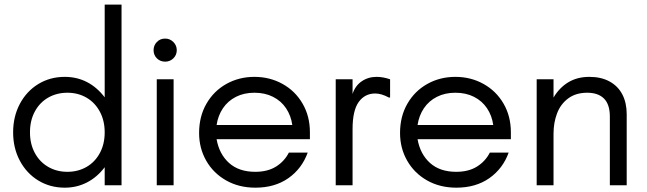

<svg xmlns="http://www.w3.org/2000/svg" viewBox="-20 -827 2886 857"><path d="M38.6 -236.3Q38.6 -306.6 68.4 -363Q98.1 -419.4 150.6 -451.7Q203.1 -483.9 269 -483.9Q323.2 -483.9 368.2 -460.7Q413.1 -437.5 447.3 -392.6V-806.6H522.5V0H447.3V-80.6Q413.6 -36.1 368.2 -12.7Q322.8 10.7 269 10.7Q203.6 10.7 151.1 -21.2Q98.6 -53.2 68.6 -109.6Q38.6 -166 38.6 -236.3ZM280.8 -60.1Q328.1 -60.1 366 -81.8Q403.8 -103.5 425.5 -143.6Q447.3 -183.6 447.3 -236.3Q447.3 -288.1 425.8 -328.4Q404.3 -368.7 366.5 -390.9Q328.6 -413.1 280.8 -413.1Q233.4 -413.1 195.3 -391.4Q157.2 -369.6 135.5 -329.3Q113.8 -289.1 113.8 -236.3Q113.8 -184.6 135.3 -144.5Q156.7 -104.5 194.8 -82.3Q232.9 -60.1 280.8 -60.1Z M679.7 -473.1H754.9V0H679.7ZM665.5 -603Q665.5 -624.5 680.2 -639.6Q694.8 -654.8 717.3 -654.8Q738.3 -654.8 753.7 -639.6Q769 -624.5 769 -603Q769 -581.5 753.9 -566.7Q738.8 -551.8 717.3 -551.8Q695.3 -551.8 680.4 -566.4Q665.5 -581.1 665.5 -603Z M868.7 -233.4Q868.7 -307.1 901.4 -364Q934.1 -420.9 990.5 -452.4Q1046.9 -483.9 1115.7 -483.9Q1184.1 -483.9 1240.7 -452.6Q1297.4 -421.4 1330.3 -365Q1363.3 -308.6 1363.3 -236.3V-205.6H946.8Q958.5 -139.2 1002.4 -99.6Q1046.4 -60.1 1119.1 -60.1Q1174.8 -60.1 1212.2 -83.5Q1249.5 -106.9 1269.5 -146H1353.5Q1327.6 -74.2 1267.1 -31.7Q1206.5 10.7 1120.1 10.7Q1046.4 10.7 989.3 -21.7Q932.1 -54.2 900.4 -109.9Q868.7 -165.5 868.7 -233.4ZM1284.7 -269Q1278.8 -311 1256.8 -343.8Q1234.9 -376.5 1198.7 -394.8Q1162.6 -413.1 1115.7 -413.1Q1069.3 -413.1 1033.2 -394.8Q997.1 -376.5 975.1 -343.8Q953.1 -311 946.8 -269Z M1478.5 -473.1H1553.7V-407.7Q1565.4 -444.3 1594.5 -464.1Q1623.5 -483.9 1661.1 -483.9Q1689.5 -483.9 1721.2 -473.1V-391.6H1715.8Q1682.6 -409.7 1654.8 -409.7Q1608.4 -409.7 1581.1 -371.8Q1553.7 -334 1553.7 -250.5V0H1478.5Z M1765.6 -233.4Q1765.6 -307.1 1798.3 -364Q1831.1 -420.9 1887.5 -452.4Q1943.8 -483.9 2012.7 -483.9Q2081.1 -483.9 2137.7 -452.6Q2194.3 -421.4 2227.3 -365Q2260.3 -308.6 2260.3 -236.3V-205.6H1843.8Q1855.5 -139.2 1899.4 -99.6Q1943.4 -60.1 2016.1 -60.1Q2071.8 -60.1 2109.1 -83.5Q2146.5 -106.9 2166.5 -146H2250.5Q2224.6 -74.2 2164.1 -31.7Q2103.5 10.7 2017.1 10.7Q1943.4 10.7 1886.2 -21.7Q1829.1 -54.2 1797.4 -109.9Q1765.6 -165.5 1765.6 -233.4ZM2181.6 -269Q2175.8 -311 2153.8 -343.8Q2131.8 -376.5 2095.7 -394.8Q2059.6 -413.1 2012.7 -413.1Q1966.3 -413.1 1930.2 -394.8Q1894 -376.5 1872.1 -343.8Q1850.1 -311 1843.8 -269Z M2375.5 -473.1H2450.7V-391.6Q2476.6 -435.5 2516.6 -459.7Q2556.6 -483.9 2610.8 -483.9Q2663.6 -483.9 2701.2 -463.1Q2738.8 -442.4 2758.1 -405Q2777.3 -367.7 2777.3 -317.4V0H2702.1V-306.6Q2702.1 -360.8 2676 -387Q2649.9 -413.1 2601.1 -413.1Q2550.3 -413.1 2516.4 -387.9Q2482.4 -362.8 2466.6 -321.3Q2450.7 -279.8 2450.7 -230V0H2375.5Z"/></svg>

Font: Glacial Indifference
Style: Regular
Weight: 400
Designer: Alfredo Marco Pradil
Foundry: Alfredo Marco Pradil
Version: Version 1.312